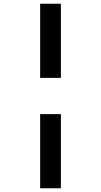

<svg xmlns="http://www.w3.org/2000/svg" viewBox="-20 -778 540 1028"><path d="M195 -758H306V-361H195ZM195 -167H306V230H195Z"/></svg>

Font: Noto Sans SemiCondensed
Style: Regular
Weight: 400
Width: 4
Version: Version 2.013